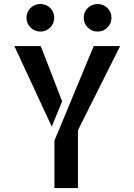

<svg xmlns="http://www.w3.org/2000/svg" viewBox="-20 -953 680 973"><path d="M455.1 -719.7H588.9L375 -293V0H255.9V-240.2ZM186.5 -719.7 294.9 -439.5 242.2 -311.5 52.7 -719.7ZM544.9 -863.3Q544.9 -834 524.4 -813.5Q503.9 -793 474.6 -793Q445.3 -793 424.8 -813.5Q404.3 -834 404.3 -863.3Q404.3 -892.6 424.8 -912.6Q445.3 -932.6 474.6 -932.6Q503.9 -932.6 524.4 -912.6Q544.9 -892.6 544.9 -863.3ZM254.9 -863.3Q254.9 -834 234.4 -813.5Q213.9 -793 184.6 -793Q155.3 -793 134.8 -813.5Q114.3 -834 114.3 -863.3Q114.3 -892.6 134.8 -912.6Q155.3 -932.6 184.6 -932.6Q213.9 -932.6 234.4 -912.6Q254.9 -892.6 254.9 -863.3Z"/></svg>

Font: Allerta
Style: Stencil
Weight: 400
Designer: Matt McInerney
Foundry: Matt McInerney
Version: Version 1.0